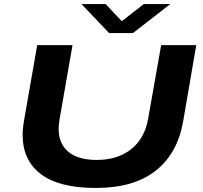

<svg xmlns="http://www.w3.org/2000/svg" viewBox="-20 -908 994 940"><path d="M814 -888.2 630.9 -746.1H514.2L378.9 -888.2H497.1L576.2 -804.2L684.1 -888.2ZM449.2 12.2Q269.5 12.2 180.2 -55.4Q90.8 -123 90.8 -248Q90.8 -280.3 99.1 -326.2L162.1 -687H335L272 -326.2Q267.1 -297.9 267.1 -277.8Q267.1 -204.1 314.9 -164.6Q362.8 -125 453.1 -125Q556.2 -125 622.3 -177.7Q688.5 -230.5 705.1 -326.2L769 -687H940.9L876 -310.1Q848.1 -155.3 741.2 -71.5Q634.3 12.2 449.2 12.2Z"/></svg>

Font: Archivo Expanded
Style: Bold Italic
Weight: 700
Width: 7
Italic angle: -10°
Designer: Hector Gatti
Foundry: Omnibus-Type
Version: Version 2.001